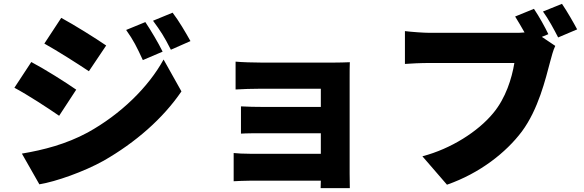

<svg xmlns="http://www.w3.org/2000/svg" viewBox="-20 -895 3040 1000"><path d="M737 -780 637 -739C676 -684 692 -651 724 -582L827 -626C805 -671 767 -735 737 -780ZM879 -829 777 -787C816 -734 835 -705 870 -636L972 -681C948 -724 912 -786 879 -829ZM299 -802 211 -668C281 -629 383 -564 443 -524L533 -658C476 -697 369 -764 299 -802ZM94 -95 185 65C271 51 418 -1 520 -58C686 -153 829 -278 925 -419L832 -585C753 -441 609 -300 437 -205C324 -144 207 -114 94 -95ZM143 -572 55 -438C126 -400 227 -334 288 -292L377 -428C321 -467 215 -534 143 -572Z M1801 -494C1801 -516 1801 -556 1802 -571C1785 -570 1741 -569 1717 -569H1343C1300 -569 1237 -571 1207 -574V-429C1235 -431 1300 -433 1343 -433H1651V-338H1356C1316 -338 1265 -339 1235 -341V-199C1261 -201 1316 -201 1356 -201H1651V-94H1286C1249 -94 1214 -96 1197 -98V49C1214 48 1258 46 1285 46H1651C1651 61 1650 76 1650 85H1802C1802 66 1801 25 1801 9Z M2836 -717C2819 -753 2788 -809 2761 -849L2663 -809C2680 -782 2696 -754 2712 -726C2693 -724 2676 -724 2664 -724H2219C2186 -724 2120 -729 2089 -733V-562C2115 -564 2170 -567 2219 -567H2659C2646 -487 2614 -384 2549 -306C2470 -210 2329 -120 2180 -81L2308 67C2480 7 2616 -101 2698 -210C2784 -326 2821 -482 2846 -576C2852 -598 2861 -634 2872 -656L2802 -703ZM2808 -835C2836 -797 2866 -741 2887 -700L2986 -742C2968 -776 2933 -837 2907 -875Z"/></svg>

Font: Noto Sans CJK Black
Style: Bold
Weight: 900
Designer: Ryoko NISHIZUKA (kana & ideographs); Paul D. Hunt (Latin, Greek & Cyrillic); Wenlong ZHANG (bopomofo); Sandoll Communica
Foundry: Adobe Systems Incorporated
Version: Version 1.000;PS 1;hotconv 1.0.78;makeotf.lib2.5.61930